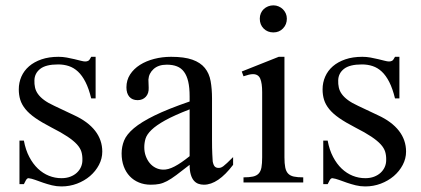

<svg xmlns="http://www.w3.org/2000/svg" viewBox="-20 -668 1542 703"><path d="M354.5 -112.8Q354.5 -87.4 342.3 -64.2Q330.1 -41 309.6 -23.4Q289.1 -5.9 262 4.4Q234.9 14.6 205.1 14.6Q187 14.6 170.2 10.5Q153.3 6.3 137.9 1Q122.6 -4.4 109.1 -9.3Q95.7 -14.2 84.5 -15.6Q79.1 -15.6 74.7 -7.8Q70.3 0 67.4 6.3H51.3V-153.3H67.4Q73.7 -119.1 87.2 -93.5Q100.6 -67.9 118.9 -50.5Q137.2 -33.2 159.2 -24.4Q181.2 -15.6 205.1 -15.6Q223.1 -15.6 237.3 -21Q251.5 -26.4 261.2 -35.4Q271 -44.4 276.4 -56.4Q281.7 -68.4 281.7 -81.5Q282.2 -98.1 278.1 -112.1Q273.9 -126 261.7 -139.4Q249.5 -152.8 227.3 -167.7Q205.1 -182.6 168.5 -201.2Q132.8 -219.7 109.6 -235.8Q86.4 -252 73 -268.6Q59.6 -285.2 54.2 -302.7Q48.8 -320.3 48.8 -340.8Q48.8 -365.7 58.3 -387.5Q67.9 -409.2 86.4 -425.3Q105 -441.4 132.1 -450.7Q159.2 -460 194.3 -460Q209.5 -460 224.4 -457.3Q239.3 -454.6 252.4 -451.4Q265.6 -448.2 275.9 -445.6Q286.1 -442.9 292 -442.9Q298.8 -442.9 303.5 -445.6Q308.1 -448.2 314 -460H330.1V-307.6H314Q305.2 -343.8 293 -367.7Q280.8 -391.6 265.6 -405.8Q250.5 -419.9 232.2 -426Q213.9 -432.1 192.9 -432.1Q147.9 -432.1 127.2 -415.8Q106.4 -399.4 106 -373.5Q105.5 -360.4 108.2 -347.9Q110.8 -335.4 118.9 -324Q127 -312.5 141.4 -301.8Q155.8 -291 179.2 -280.3L251.5 -246.1Q302.2 -222.7 328.4 -189Q354.5 -155.3 354.5 -112.8Z M833.5 -64.5Q778.3 8.3 726.6 8.3Q715.8 8.3 706.3 4.9Q696.8 1.5 689.7 -6.8Q682.6 -15.1 678.5 -29.1Q674.3 -43 674.3 -64.5Q645 -41.5 625.7 -27.1Q606.4 -12.7 591.6 -4.9Q576.7 2.9 563.2 5.6Q549.8 8.3 532.2 8.3Q508.3 8.3 488.8 0.2Q469.2 -7.8 455.1 -22.7Q440.9 -37.6 433.1 -58.8Q425.3 -80.1 425.3 -106Q425.3 -130.9 434.3 -153.3Q443.4 -175.8 470.2 -198.5Q497.1 -221.2 545.9 -245.1Q594.7 -269 674.3 -296.4V-314.9Q674.3 -347.2 669.2 -369.1Q664.1 -391.1 653.8 -405Q643.6 -418.9 627.9 -425Q612.3 -431.2 590.8 -431.2Q560.1 -431.2 542.5 -415.3Q524.9 -399.4 523.4 -376.5L524.4 -347.2Q525.4 -326.2 513.9 -313.7Q502.4 -301.3 483.9 -301.3Q464.4 -301.3 453.6 -313.7Q442.9 -326.2 442.9 -348.1Q442.9 -374.5 456.3 -395.3Q469.7 -416 492.4 -430.4Q515.1 -444.8 544.7 -452.4Q574.2 -460 606.4 -460Q654.8 -460 684.3 -449.5Q713.9 -439 730 -419.2Q746.1 -399.4 751.2 -371.1Q756.3 -342.8 756.3 -307.6V-155.3Q756.3 -124 757.3 -104Q758.3 -84 758.8 -77.1Q761.2 -64 766.1 -58.6Q771 -53.2 780.3 -53.2Q784.7 -53.2 788.6 -54.4Q792.5 -55.7 797.9 -59.6Q803.2 -63.5 811.5 -71.3Q819.8 -79.1 833.5 -92.8ZM674.3 -267.6Q617.7 -245.6 584.7 -227.3Q551.8 -209 534.7 -192.4Q517.6 -175.8 512.9 -160.4Q508.3 -145 508.3 -128.9Q508.3 -111.3 513.7 -96.7Q519 -82 528.1 -71Q537.1 -60.1 549.6 -53.7Q562 -47.4 576.2 -46.9Q595.2 -45.9 619.4 -58.6Q643.6 -71.3 674.3 -96.2Z M1030.3 -599.6Q1030.3 -578.6 1016.4 -564Q1002.4 -549.3 981 -549.3Q959.5 -549.3 945.3 -563.5Q931.2 -577.6 931.2 -599.6Q931.2 -610.4 935.1 -619.4Q939 -628.4 945.8 -634.8Q952.6 -641.1 961.7 -644.8Q970.7 -648.4 981 -648.4Q991.2 -648.4 1000.2 -644.5Q1009.3 -640.6 1015.9 -634Q1022.5 -627.4 1026.4 -618.7Q1030.3 -609.9 1030.3 -599.6ZM871.6 0V-18.6Q892.6 -18.6 906 -21.5Q919.4 -24.4 927 -32.5Q934.6 -40.5 937.3 -54.9Q939.9 -69.3 939.9 -91.8V-331.1Q939.9 -363.3 932.9 -379.9Q925.8 -396.5 906.2 -396.5Q899.4 -396.5 891.1 -394.5Q882.8 -392.6 871.6 -388.7L865.2 -406.2L1000.5 -460H1021.5V-91.8Q1021.5 -69.3 1024.4 -54.9Q1027.3 -40.5 1034.9 -32.5Q1042.5 -24.4 1055.9 -21.5Q1069.3 -18.6 1090.3 -18.6V0Z M1466.8 -112.8Q1466.8 -87.4 1454.6 -64.2Q1442.4 -41 1421.9 -23.4Q1401.4 -5.9 1374.3 4.4Q1347.2 14.6 1317.4 14.6Q1299.3 14.6 1282.5 10.5Q1265.6 6.3 1250.2 1Q1234.9 -4.4 1221.4 -9.3Q1208 -14.2 1196.8 -15.6Q1191.4 -15.6 1187 -7.8Q1182.6 0 1179.7 6.3H1163.6V-153.3H1179.7Q1186 -119.1 1199.5 -93.5Q1212.9 -67.9 1231.2 -50.5Q1249.5 -33.2 1271.5 -24.4Q1293.5 -15.6 1317.4 -15.6Q1335.4 -15.6 1349.6 -21Q1363.8 -26.4 1373.5 -35.4Q1383.3 -44.4 1388.7 -56.4Q1394 -68.4 1394 -81.5Q1394.5 -98.1 1390.4 -112.1Q1386.2 -126 1374 -139.4Q1361.8 -152.8 1339.6 -167.7Q1317.4 -182.6 1280.8 -201.2Q1245.1 -219.7 1221.9 -235.8Q1198.7 -252 1185.3 -268.6Q1171.9 -285.2 1166.5 -302.7Q1161.1 -320.3 1161.1 -340.8Q1161.1 -365.7 1170.7 -387.5Q1180.2 -409.2 1198.7 -425.3Q1217.3 -441.4 1244.4 -450.7Q1271.5 -460 1306.6 -460Q1321.8 -460 1336.7 -457.3Q1351.6 -454.6 1364.7 -451.4Q1377.9 -448.2 1388.2 -445.6Q1398.4 -442.9 1404.3 -442.9Q1411.1 -442.9 1415.8 -445.6Q1420.4 -448.2 1426.3 -460H1442.4V-307.6H1426.3Q1417.5 -343.8 1405.3 -367.7Q1393.1 -391.6 1377.9 -405.8Q1362.8 -419.9 1344.5 -426Q1326.2 -432.1 1305.2 -432.1Q1260.3 -432.1 1239.5 -415.8Q1218.8 -399.4 1218.3 -373.5Q1217.8 -360.4 1220.5 -347.9Q1223.1 -335.4 1231.2 -324Q1239.3 -312.5 1253.7 -301.8Q1268.1 -291 1291.5 -280.3L1363.8 -246.1Q1414.6 -222.7 1440.7 -189Q1466.8 -155.3 1466.8 -112.8Z"/></svg>

Font: GodaGr
Style: Regular
Weight: 400
Version: 1.0.0